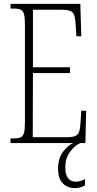

<svg xmlns="http://www.w3.org/2000/svg" viewBox="-20 -734 500 985"><path d="M34 0V-24H51Q75 -24 87 -30Q99 -36 103.5 -54Q108 -72 108 -108V-605Q108 -642 103.5 -660Q99 -678 87 -684Q75 -690 51 -690H34V-714H392L397 -548H372L369 -596Q367 -633 362 -652Q357 -671 341.5 -677.5Q326 -684 294 -684H149V-389H339V-359H149L148 -30H320Q351 -30 365.5 -36Q380 -42 385.5 -57.5Q391 -73 393 -102L397 -166H422L418 0ZM364 231Q327 231 302.5 207Q278 183 278 130Q278 78 304 44Q330 10 356 0H392Q364 12 339.5 44.5Q315 77 315 124Q315 163 329.5 180.5Q344 198 368 198Q380 198 391 195Q402 192 416 185V217Q392 231 364 231Z"/></svg>

Font: Noto Serif ExtraCondensed ExtraLight
Style: Regular
Weight: 200
Width: 2
Designer: Monotype Design Team
Foundry: Monotype Imaging Inc.
Version: Version 2.015